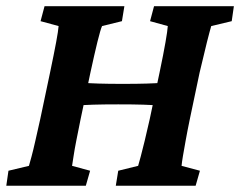

<svg xmlns="http://www.w3.org/2000/svg" viewBox="-25 -593 767 613"><path d="M219.7 -255.9 235.4 -329.1Q259.8 -327.1 290 -326.2Q320.3 -325.2 367.2 -325.2Q413.1 -325.2 443.8 -326.2Q474.6 -327.1 498 -329.1L483.4 -255.9Q462.9 -257.8 432.6 -258.8Q402.3 -259.8 352.5 -259.8Q303.7 -259.8 272.5 -258.8Q241.2 -257.8 219.7 -255.9ZM-4.9 0 2 -47.9 67.4 -63.5Q70.3 -73.2 75.7 -93.3Q81.1 -113.3 87.9 -143.6Q94.7 -173.8 103.5 -212.9L134.8 -361.3Q147.5 -421.9 154.3 -458.5Q161.1 -495.1 162.1 -509.8L104.5 -525.4L117.2 -573.2H372.1L364.3 -525.4L300.8 -509.8Q295.9 -499 286.1 -459.5Q276.4 -419.9 263.7 -361.3L232.4 -212.9Q224.6 -174.8 218.8 -145Q212.9 -115.2 210 -95.2Q207 -75.2 205.1 -63.5L262.7 -47.9L249 0ZM344.7 0 352.5 -47.9 416 -63.5Q418.9 -73.2 424.3 -93.3Q429.7 -113.3 437 -143.6Q444.3 -173.8 453.1 -212.9L484.4 -361.3Q497.1 -421.9 503.4 -458.5Q509.8 -495.1 510.7 -509.8L454.1 -525.4L466.8 -573.2H721.7L714.8 -525.4L649.4 -509.8Q645.5 -497.1 635.7 -458.5Q626 -419.9 612.3 -361.3L581.1 -212.9Q573.2 -174.8 567.9 -145Q562.5 -115.2 559.1 -95.2Q555.7 -75.2 554.7 -63.5L613.3 -47.9L599.6 0Z"/></svg>

Font: Crimson Pro
Style: Bold Italic
Weight: 700
Italic angle: -12°
Designer: Jacques Le Bailly
Foundry: Baron von Fonthausen
Version: Version 1.003